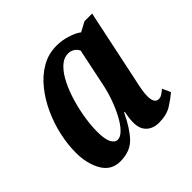

<svg xmlns="http://www.w3.org/2000/svg" viewBox="-144 -688 840 840"><g transform="rotate(-45 276.0 -268.0)"><path d="M149 10Q94 10 66 -38Q38 -86 38 -156Q38 -204 49.5 -257.5Q61 -311 84 -362Q107 -413 140 -454.5Q173 -496 215.5 -521Q258 -546 310 -546Q343 -546 376 -535.5Q409 -525 427 -511L472 -535H519L453 -221Q451 -210 446 -188.5Q441 -167 437.5 -145Q434 -123 434 -109Q434 -64 461 -64Q472 -64 481 -70Q490 -76 503 -86L520 -48Q498 -29 467 -9.5Q436 10 389 10Q353 10 331 -10.5Q309 -31 309 -70Q309 -87 311 -100.5Q313 -114 316 -130H312Q281 -64 246 -27Q211 10 149 10ZM208 -65Q225 -65 244 -84Q263 -103 280.5 -135.5Q298 -168 312 -207.5Q326 -247 334 -288L369 -456Q362 -471 349 -478.5Q336 -486 321 -486Q293 -486 269 -463Q245 -440 226.5 -402.5Q208 -365 195 -320.5Q182 -276 175.5 -232.5Q169 -189 169 -155Q169 -106 180.5 -85.5Q192 -65 208 -65Z"/></g></svg>

Font: Noto Serif ExtraCondensed
Style: Bold Italic
Weight: 700
Width: 2
Italic angle: -12°
Designer: Monotype Design Team
Foundry: Monotype Imaging Inc.
Version: Version 2.013; ttfautohint (v1.8.4.7-5d5b)